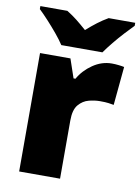

<svg xmlns="http://www.w3.org/2000/svg" viewBox="-86 -824 645 883"><g transform="rotate(10 236.5 -383.0)"><path d="M400 -563Q416 -563 433 -561Q450 -559 458 -557L441 -377Q431 -379 416.5 -381Q402 -383 376 -383Q352 -383 324.5 -376Q297 -369 277 -345.5Q257 -322 257 -272V0H66V-553H208L238 -465H247Q270 -506 311.5 -534.5Q353 -563 400 -563ZM156 -606Q141 -629 118.5 -656Q96 -683 72.5 -708.5Q49 -734 30 -752V-766H156Q182 -750 203.5 -733Q225 -716 251 -693Q277 -716 300 -733.5Q323 -751 349 -766H473V-752Q456 -735 432.5 -709.5Q409 -684 386.5 -656.5Q364 -629 348 -606Z"/></g></svg>

Font: Noto Sans Georgian Black
Style: Regular
Weight: 900
Designer: Monotype Design Team, Akaki Razmadze
Foundry: Google LLC
Version: Version 2.005; ttfautohint (v1.8.4.7-5d5b)